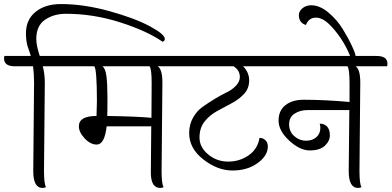

<svg xmlns="http://www.w3.org/2000/svg" viewBox="-59 -922 1931 947"><path d="M105 -78 109 -513Q109 -558 104 -595H15Q-39 -595 -39 -633Q-39 -642 -37 -646H93Q91 -654 85 -671Q79 -688 76 -697Q69 -724 69 -758Q69 -825 116.5 -863.5Q164 -902 241 -902Q354 -902 479 -867.5Q604 -833 679 -793Q754 -753 754 -730Q754 -720 743 -716Q667 -769 534.5 -811.5Q402 -854 266 -854Q206 -854 163 -824.5Q120 -795 120 -730Q120 -697 137 -646H242Q296 -646 296 -608Q296 -599 294 -595H152Q162 -557 162 -515L158 -80Q158 -14 168 1Q160 5 151 5Q105 5 105 -78Z M688 -341 689 -513Q689 -580 679 -595H446Q461 -585 466 -546Q471 -507 471 -438.5Q471 -370 470 -350Q611 -348 688 -341ZM742 -515 738 -80Q738 -14 748 1Q740 5 731 5Q685 5 685 -71Q685 -147 687 -299H467Q457 -209 418 -209Q387 -209 358.5 -239.5Q330 -270 330 -299Q330 -350 417 -350Q419 -398 419 -421Q419 -581 406 -595H284Q230 -595 230 -633Q230 -642 232 -646H822Q876 -646 876 -608Q876 -599 874 -595H719Q742 -580 742 -515Z M1256 -646Q1310 -646 1310 -608Q1310 -599 1308 -595H1140Q1170 -565 1170 -525.5Q1170 -486 1145 -459Q1120 -432 1084 -413Q1048 -394 1011.5 -374Q975 -354 950 -322.5Q925 -291 925 -243.5Q925 -196 967.5 -160.5Q1010 -125 1066.5 -125Q1123 -125 1167.5 -156Q1212 -187 1221 -242Q1238 -242 1250 -230.5Q1262 -219 1262 -200Q1262 -154 1211.5 -117.5Q1161 -81 1087.5 -81Q1014 -81 944 -135.5Q874 -190 874 -266Q874 -307 892.5 -340.5Q911 -374 939 -394Q967 -414 999 -433.5Q1031 -453 1059 -466.5Q1087 -480 1105.5 -500Q1124 -520 1124 -542Q1124 -576 1093 -595H864Q810 -595 810 -633Q810 -642 812 -646Z M1661 -78 1664 -379H1457Q1421 -379 1394 -361.5Q1367 -344 1367 -308.5Q1367 -273 1392.5 -250.5Q1418 -228 1450 -228Q1482 -228 1501.5 -245.5Q1521 -263 1521 -291Q1521 -302 1518 -312Q1541 -312 1554.5 -297.5Q1568 -283 1568 -254.5Q1568 -226 1543 -203Q1518 -180 1469 -180Q1420 -180 1367.5 -228.5Q1315 -277 1315 -327Q1315 -377 1349 -403.5Q1383 -430 1439 -430Q1542 -430 1665 -419V-513Q1665 -580 1655 -595H1298Q1244 -595 1244 -633Q1244 -642 1246 -646H1798Q1852 -646 1852 -608Q1852 -599 1850 -595H1695Q1718 -580 1718 -515L1714 -80Q1714 -14 1724 1Q1716 5 1707 5Q1661 5 1661 -78Z M1575 -792Q1535 -835 1499.5 -835Q1464 -835 1450 -799Q1434 -803 1424.5 -815.5Q1415 -828 1415 -847Q1415 -866 1432.5 -881Q1450 -896 1476 -896Q1518 -896 1560.5 -860.5Q1603 -825 1631 -779.5Q1659 -734 1677 -695Q1695 -656 1695 -644Q1695 -624 1676 -624Q1643 -719 1575 -792Z"/></svg>

Font: Laila Light
Style: Regular
Weight: 300
Designer: Hitesh Malaviya
Foundry: Indian Type Foundry
Version: Version 1.302;PS 1.0;hotconv 1.0.78;makeotf.lib2.5.61930; tt